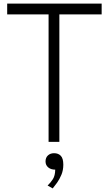

<svg xmlns="http://www.w3.org/2000/svg" viewBox="-20 -790 606 1069"><path d="M250.5 0V-710H20V-770H546V-710H310.5V0ZM273.5 259 245 243Q261.5 227.5 274.2 207.8Q287 188 287.5 154.5Q263 154.5 248.2 141.8Q233.5 129 233.5 109Q233.5 87.5 247 75.2Q260.5 63 281 63Q305 63 318.8 77.8Q332.5 92.5 332.5 127Q332.5 157.5 322 182.8Q311.5 208 297.8 227.2Q284 246.5 273.5 259Z"/></svg>

Font: Junction Light
Style: Regular
Weight: 300
Designer: Caroline Hadilaksono
Foundry: Caroline Hadilaksono, Tyler Finck, The League of Moveable Type
Version: Version 2.000; ttfautohint (v1.8.3)